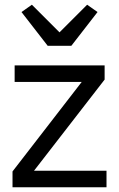

<svg xmlns="http://www.w3.org/2000/svg" viewBox="-20 -793 504 813"><path d="M431 0H33V-67L326 -446H42V-516H423V-456L124 -70H431ZM282 -599H182L71 -742L115 -773L232 -656L349 -773L393 -742Z"/></svg>

Font: IBM Plex Sans Var
Style: Regular
Weight: 400
Designer: Mike Abbink, Paul van der Laan, Pieter van Rosmalen
Foundry: Bold Monday
Version: Version 3.000